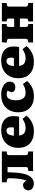

<svg xmlns="http://www.w3.org/2000/svg" viewBox="1286 -1856 584 3196"><g transform="rotate(-90 1578.0 -258.0)"><path d="M117 13Q71 13 39 -12Q7 -37 7 -78Q7 -102 18.5 -122Q30 -142 50.5 -154.5Q71 -167 95 -167Q122 -167 139.5 -148.5Q157 -130 167 -110Q172 -118 178 -136.5Q184 -155 190 -177Q193 -193 196.5 -217.5Q200 -242 203 -270.5Q206 -299 207.5 -330Q209 -361 209 -392Q209 -413 203.5 -422Q198 -431 183 -433L140 -440L142 -519H655V-440L623 -435Q605 -432 599.5 -423.5Q594 -415 594 -395V-126Q594 -105 599 -96Q604 -87 623 -84L655 -79V0H329V-78L370 -84Q386 -86 390.5 -95.5Q395 -105 395 -127V-424H308Q308 -392 306.5 -359Q305 -326 302.5 -294Q300 -262 297 -233Q294 -204 289 -181Q281 -135 266 -99Q251 -63 230.5 -38Q210 -13 181.5 0Q153 13 117 13Z M990 14Q899 14 837.5 -18.5Q776 -51 745.5 -108.5Q715 -166 715 -243Q715 -336 753 -400Q791 -464 857 -497Q923 -530 1008 -530Q1080 -530 1133 -507Q1186 -484 1214.5 -439Q1243 -394 1243 -328Q1243 -304 1241 -278.5Q1239 -253 1234 -232H920Q922 -197 937.5 -172.5Q953 -148 979 -136Q1005 -124 1040 -124Q1089 -124 1125.5 -137.5Q1162 -151 1198 -175L1251 -111Q1210 -57 1144 -21.5Q1078 14 990 14ZM918 -319H1053Q1055 -333 1056 -345Q1057 -357 1057 -369Q1057 -404 1042.5 -423Q1028 -442 1000 -442Q973 -442 955.5 -426.5Q938 -411 929 -383.5Q920 -356 918 -319Z M1573 14Q1488 14 1428.5 -18.5Q1369 -51 1338 -109.5Q1307 -168 1307 -246Q1307 -330 1341 -393.5Q1375 -457 1440.5 -493.5Q1506 -530 1600 -530Q1670 -530 1718.5 -509Q1767 -488 1792 -455.5Q1817 -423 1817 -387Q1817 -363 1808 -342.5Q1799 -322 1779 -308.5Q1759 -295 1725 -295Q1687 -295 1664.5 -311Q1642 -327 1642 -356Q1642 -367 1648 -382Q1654 -397 1668 -424Q1654 -432 1638 -435.5Q1622 -439 1602 -439Q1573 -439 1551.5 -422.5Q1530 -406 1518.5 -371.5Q1507 -337 1507 -285Q1507 -204 1538 -164Q1569 -124 1634 -124Q1670 -124 1703.5 -134Q1737 -144 1777 -169L1827 -99Q1787 -51 1726 -18.5Q1665 14 1573 14Z M2149 14Q2058 14 1996.5 -18.5Q1935 -51 1904.5 -108.5Q1874 -166 1874 -243Q1874 -336 1912 -400Q1950 -464 2016 -497Q2082 -530 2167 -530Q2239 -530 2292 -507Q2345 -484 2373.5 -439Q2402 -394 2402 -328Q2402 -304 2400 -278.5Q2398 -253 2393 -232H2079Q2081 -197 2096.5 -172.5Q2112 -148 2138 -136Q2164 -124 2199 -124Q2248 -124 2284.5 -137.5Q2321 -151 2357 -175L2410 -111Q2369 -57 2303 -21.5Q2237 14 2149 14ZM2077 -319H2212Q2214 -333 2215 -345Q2216 -357 2216 -369Q2216 -404 2201.5 -423Q2187 -442 2159 -442Q2132 -442 2114.5 -426.5Q2097 -411 2088 -383.5Q2079 -356 2077 -319Z M2469 0V-79L2504 -86Q2520 -88 2525 -97.5Q2530 -107 2530 -133V-387Q2530 -412 2524 -421.5Q2518 -431 2504 -433L2465 -440L2473 -519H2776V-441L2753 -437Q2737 -434 2732.5 -424Q2728 -414 2728 -392V-314H2867V-394Q2867 -416 2862.5 -425Q2858 -434 2842 -436L2819 -441L2820 -519H3126V-440L3095 -435Q3077 -432 3071.5 -423Q3066 -414 3066 -393V-126Q3066 -105 3071.5 -96Q3077 -87 3095 -84L3127 -79V0H2819V-78L2842 -83Q2858 -85 2862.5 -94.5Q2867 -104 2867 -126V-219H2728V-127Q2728 -105 2732.5 -95.5Q2737 -86 2752 -83L2777 -78V0Z"/></g></svg>

Font: Literata 18pt ExtraBold
Style: Regular
Weight: 800
Designer: Latin by Veronika Burian and Jose Scaglione. Greek by Irene Vlachou. Cyrillic by Vera Evstafieva.
Foundry: TypeTogether
Version: Version 3.103;gftools[0.9.29]